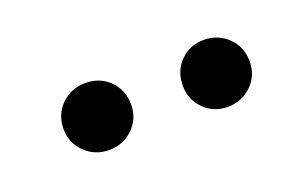

<svg xmlns="http://www.w3.org/2000/svg" viewBox="-32 -706 453 283"><g transform="rotate(-20 194.5 -564.5)"><path d="M106 -512Q84 -512 68.5 -527Q53 -542 53 -564Q53 -587 68.5 -602Q84 -617 106 -617Q129 -617 144 -602Q159 -587 159 -564Q159 -542 143.5 -527Q128 -512 106 -512ZM292 -512Q270 -512 255 -527Q240 -542 240 -564Q240 -587 255 -602Q270 -617 292 -617Q314 -617 329.5 -602Q345 -587 345 -564Q345 -542 329.5 -527Q314 -512 292 -512Z"/></g></svg>

Font: Junicode VF
Style: Regular
Weight: 400
Designer: Peter S. Baker
Version: Version 2.213